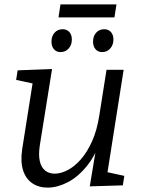

<svg xmlns="http://www.w3.org/2000/svg" viewBox="-20 -846 645 875"><path d="M199.3 9Q157.9 9.7 127.8 -10.5Q97.6 -30.7 85.1 -70Q72.6 -109.4 81.2 -166.7L130.9 -481.5L138.9 -463.5L53.6 -481.9L60.3 -525.4L217.2 -531.4L161.3 -182.5Q154.9 -139.9 161.4 -111.5Q167.9 -83.2 185.5 -68.9Q203.2 -54.6 229.1 -54.6Q256.8 -54.6 287.7 -70.4Q318.7 -86.2 347.8 -119Q376.9 -151.8 399.5 -201.9Q422.2 -252 432.8 -321.3L465.5 -528H543.5L467.9 -48.2L457.2 -63.9L546.5 -44.5L539.8 -1.3L389.2 3.3L421.9 -194.5L446 -231.4Q421 -146.4 379.2 -93.5Q337.3 -40.7 290.2 -16.2Q243 8.4 199.3 9ZM510.8 -826 501.5 -766.8H246.6L255.6 -826ZM256.3 -608.6Q236.9 -608.6 225.7 -621.8Q214.5 -635 214.5 -656.4Q214.5 -681.1 228.7 -697Q242.9 -712.8 265.3 -712.8Q284.7 -712.8 296.1 -700.1Q307.4 -687.4 307.4 -665.7Q307.4 -641.3 292.9 -624.9Q278.3 -608.6 256.3 -608.6ZM445.7 -608.6Q426.4 -608.6 415.2 -621.8Q404 -635 404 -656.4Q404 -681.1 418.2 -697Q432.4 -712.8 454.8 -712.8Q474.1 -712.8 485.5 -700.1Q496.9 -687.4 496.9 -665.7Q496.9 -641.3 482.3 -624.9Q467.8 -608.6 445.7 -608.6Z"/></svg>

Font: Bitter Thin
Style: Italic
Weight: 100
Italic angle: -9°
Designer: Sol Matas, and Bitter project Authors
Foundry: Sol Matas
Version: Version 2.002